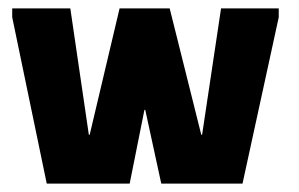

<svg xmlns="http://www.w3.org/2000/svg" viewBox="-20 -436 709 456"><path d="M91 0 9 -395V-416H147L191 -116H193L264 -416H383L458 -116H460L505 -416H642V-395L556 0H363L325 -175H323L288 0Z"/></svg>

Font: Darker Grotesque Light Black
Style: Regular
Weight: 900
Version: Version 1.000;gftools[0.9.28]